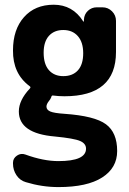

<svg xmlns="http://www.w3.org/2000/svg" viewBox="-20 -550 540 801"><path d="M162.1 -330.1Q162.1 -282.2 184.1 -257.3Q206.1 -232.4 244.1 -232.4Q283.2 -232.4 305.2 -256.8Q327.1 -281.2 327.1 -328.1Q327.1 -374 304.7 -399.4Q282.2 -424.8 244.1 -424.8Q206.1 -424.8 184.1 -400.4Q162.1 -376 162.1 -330.1ZM249 -75.2Q375 -66.4 421.9 -31.7Q468.8 2.9 468.8 80.1Q468.8 150.4 406.2 190.4Q343.8 230.5 223.6 230.5Q155.3 230.5 87.9 210Q63.5 203.1 48.8 181.2Q34.2 159.2 34.2 132.8V128.9Q34.2 110.4 50.8 99.1Q67.4 87.9 85.9 94.7Q161.1 122.1 223.6 122.1Q338.9 122.1 338.9 70.3Q338.9 48.8 314 38.1Q289.1 27.3 209 19.5Q58.6 6.8 58.6 -85Q58.6 -131.8 104.5 -180.7Q110.4 -186.5 102.5 -191.4Q33.2 -243.2 34.2 -339.8Q34.2 -426.8 80.1 -478.5Q126 -530.3 204.1 -530.3Q283.2 -530.3 327.1 -460.9Q327.1 -460 329.1 -460Q330.1 -460 330.1 -460.9V-467.8Q331.1 -490.2 346.7 -504.9Q362.3 -519.5 383.8 -519.5H407.2Q430.7 -519.5 447.3 -502.9Q463.9 -486.3 463.9 -462.9V-333Q463.9 -148.4 249 -148.4Q224.6 -148.4 202.1 -151.4Q195.3 -153.3 193.4 -143.6Q190.4 -135.7 183.6 -127.9Q173.8 -115.2 173.8 -105.5Q173.8 -91.8 189.5 -85Q205.1 -78.1 249 -75.2Z"/></svg>

Font: Rounded Mgen+ 2m bold
Style: Bold
Weight: 700
Designer: [Source Han Sans]
Ryoko NISHIZUKA  (kana & ideographs); Paul D. Hunt (Latin, Greek & Cyrillic); Wenlong ZHANG  (bopomofo
Version: Version 1.059.20150602